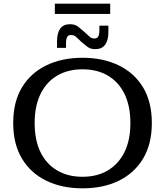

<svg xmlns="http://www.w3.org/2000/svg" viewBox="-20 -1012 900 1047"><path d="M430 15Q318 15 232.5 -26.5Q147 -68 99.5 -147.5Q52 -227 52 -341Q52 -456 99.5 -535Q147 -614 232.5 -655.5Q318 -697 430 -697Q542 -697 627.5 -655.5Q713 -614 760.5 -535Q808 -456 808 -341Q808 -227 760.5 -147.5Q713 -68 628 -26.5Q543 15 430 15ZM430 -48Q510 -48 568.5 -83Q627 -118 659 -183Q691 -248 691 -341Q691 -434 659 -499.5Q627 -565 568.5 -599.5Q510 -634 430 -634Q350 -634 291.5 -599.5Q233 -565 201 -499.5Q169 -434 169 -341Q169 -248 200.5 -183Q232 -118 291 -83Q350 -48 430 -48ZM500 -744Q473 -744 456.5 -757Q440 -770 423 -784L410 -797L439 -839L452 -827Q463 -817 471.5 -809.5Q480 -802 495 -802Q510 -802 516 -813Q522 -824 522 -848V-872H571V-836Q571 -793 553.5 -768.5Q536 -744 500 -744ZM291 -787Q291 -831 308 -855.5Q325 -880 362 -880Q389 -880 406 -866.5Q423 -853 439 -839L452 -827L423 -784L410 -797Q400 -807 391 -814Q382 -821 366 -821Q352 -821 346 -809.5Q340 -798 340 -775V-751H291ZM279 -936V-992H581V-936Z"/></svg>

Font: Montagu Slab 24pt
Style: Regular
Weight: 400
Designer: Florian Karsten
Foundry: Florian Karsten
Version: Version 1.000